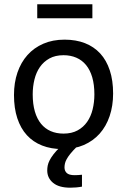

<svg xmlns="http://www.w3.org/2000/svg" viewBox="-20 -683 590 891"><path d="M504.9 -249C504.9 -289.4 499.8 -325.2 489.5 -356.4C479.2 -387.7 464.4 -413.8 445.1 -434.8C425.7 -455.8 402.1 -471.8 374.3 -482.7C346.4 -493.6 314.9 -499 279.8 -499C243 -499 210.1 -492.8 181.2 -480.2C152.2 -467.7 127.6 -450.1 107.4 -427.5C87.2 -404.9 71.8 -377.8 61 -346.4C50.3 -315 44.9 -280.3 44.9 -242.2C44.9 -201.5 50 -165.5 60.3 -134.3C70.6 -103 85.4 -76.8 104.7 -55.7C124.1 -34.5 147.7 -18.5 175.5 -7.6C203.4 3.3 234.9 8.8 270 8.8C306.8 8.8 339.7 2.5 368.7 -10C397.6 -22.5 422.2 -40.1 442.4 -62.7C462.6 -85.4 478 -112.5 488.8 -144.3C499.5 -176 504.9 -210.9 504.9 -249ZM418 -245.1C418 -220.7 415.3 -197.5 409.9 -175.5C404.5 -153.6 396.1 -134.3 384.5 -117.7C373 -101.1 358.2 -87.8 340.1 -77.9C322 -68 300.3 -63 274.9 -63C252.8 -63 232.9 -66.8 215.3 -74.5C197.8 -82.1 182.8 -93.5 170.4 -108.6C158 -123.8 148.5 -142.7 141.8 -165.5C135.2 -188.3 131.8 -214.8 131.8 -245.1C131.8 -269.2 134.5 -292.2 139.9 -314.2C145.3 -336.2 153.7 -355.5 165.3 -372.1C176.8 -388.7 191.7 -401.9 209.7 -411.9C227.8 -421.8 249.5 -426.8 274.9 -426.8C296.7 -426.8 316.5 -422.9 334.2 -415.3C352 -407.6 367 -396.2 379.4 -381.1C391.8 -366 401.3 -347.1 408 -324.5C414.6 -301.8 418 -275.4 418 -245.1ZM360.4 183.1V127.9C354.8 128.6 348.9 129.1 342.5 129.4C336.2 129.7 330.7 129.9 326.2 129.9C308.9 129.9 296.8 126.5 289.8 119.9C282.8 113.2 279.3 104.7 279.3 94.2C279.3 88.1 280 81.8 281.5 75.4C283 69.1 285.6 62.3 289.6 55.2C293.5 48 299 40 306.2 31C313.3 22.1 322.8 11.7 334.5 0H258.3C245.6 12.4 235.4 23.6 227.8 33.7C220.1 43.8 214.2 53.1 210 61.5C205.7 70 202.9 78 201.4 85.4C200 92.9 199.2 100.4 199.2 107.9C199.2 131.3 208.3 150.6 226.3 165.5C244.4 180.5 271 188 306.2 188C314.3 188 323.3 187.6 333.3 186.8C343.2 186 352.2 184.7 360.4 183.1ZM408.7 -598.1V-663.1H152.8V-598.1ZM5.9 -490.2Z"/></svg>

Font: CodeNewRoman Nerd Font Mono
Style: Regular
Weight: 400
Monospace: yes
Designer: Sam Radian
Foundry: Code New Roman
Version: Version 2.00 November 29, 2014;Nerd Fonts 3.2.1